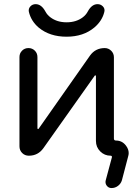

<svg xmlns="http://www.w3.org/2000/svg" viewBox="-20 -782 676 939"><path d="M409.2 -725.6Q428.7 -761.7 457 -761.7Q472.7 -761.7 483.4 -750.5Q494.1 -739.3 490.2 -723.6Q479.5 -679.7 441.4 -647.5Q387.7 -602.5 305.7 -602.5Q223.6 -602.5 169.9 -646.5Q131.8 -678.7 121.1 -724.6Q118.2 -739.3 128.4 -750.5Q138.7 -761.7 154.3 -761.7Q182.6 -761.7 202.1 -725.6Q210.9 -709 226.6 -697.3Q258.8 -672.9 305.7 -672.9Q352.5 -672.9 384.8 -697.3Q400.4 -709 409.2 -725.6ZM449.2 -410.2Q449.2 -412.1 447.3 -413.1Q445.3 -414.1 443.4 -412.1L192.4 -57.6Q166 -20.5 121.1 -20.5Q101.6 -20.5 88.4 -33.7Q75.2 -46.9 75.2 -66.4V-502.9Q75.2 -521.5 87.9 -534.2Q100.6 -546.9 119.1 -546.9Q137.7 -546.9 150.4 -534.2Q163.1 -521.5 163.1 -502.9V-154.3Q163.1 -152.3 165 -151.4Q167 -150.4 168.9 -152.3L419.9 -509.8Q446.3 -546.9 492.2 -546.9Q510.7 -546.9 523.9 -533.7Q537.1 -520.5 537.1 -502V-104.5Q537.1 -94.7 546.9 -94.7Q577.1 -94.7 595.7 -70.3Q609.4 -52.7 609.4 -33.2Q609.4 -25.4 606.4 -15.6L576.2 99.6Q571.3 116.2 557.1 127Q543 137.7 525.4 137.7Q510.7 137.7 502 126Q493.2 114.3 497.1 99.6L527.3 -12.7Q528.3 -15.6 526.4 -18.1Q524.4 -20.5 521.5 -20.5Q491.2 -20.5 470.2 -41.5Q449.2 -62.5 449.2 -92.8Z"/></svg>

Font: Gen Jyuu GothicX Regular
Style: Regular
Weight: 400
Designer: [Source Han Sans]
Ryoko NISHIZUKA  (kana & ideographs); Paul D. Hunt (Latin, Greek & Cyrillic); Wenlong ZHANG  (bopomofo
Version: Version 1.002.20150607